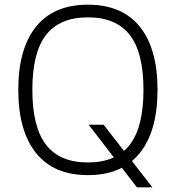

<svg xmlns="http://www.w3.org/2000/svg" viewBox="-20 -737 750 819"><path d="M358 -205H422L630 62H564ZM652 -354Q652 -179 576.5 -84.5Q501 10 355 10Q209 10 133.5 -84.5Q58 -179 58 -354Q58 -529 133.5 -623Q209 -717 355 -717Q501 -717 576.5 -623Q652 -529 652 -354ZM592 -354Q592 -513 533.5 -588Q475 -663 355 -663Q235 -663 176.5 -588Q118 -513 118 -354Q118 -195 176.5 -119.5Q235 -44 355 -44Q475 -44 533.5 -119.5Q592 -195 592 -354Z"/></svg>

Font: 42dot Sans Light Light
Style: Regular
Weight: 300
Version: Version 1.000